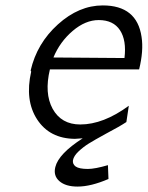

<svg xmlns="http://www.w3.org/2000/svg" viewBox="-20 -503 545 708"><path d="M95 -239Q95 -240 94 -241Q93 -242 93 -243Q116 -343 193.5 -413Q271 -483 359 -483Q485 -483 502 -367Q510 -316 493 -247H164Q143 -159 174 -102Q206 -44 276 -44Q361 -44 455 -113L446 -53Q422 -37 369 -9Q327 14 307 26.5Q287 39 269.5 55.5Q252 72 249 88Q247 102 259 111Q272 120 304 120Q330 120 378 106L380 157Q315 185 266 185Q222 185 199 165Q176 145 184 113Q196 64 285 7Q261 9 256 9Q163 8 117 -62.5Q71 -133 95 -239ZM177 -291 439 -289Q447 -354 422.5 -391.5Q398 -429 344 -429Q295 -429 248 -389Q201 -349 177 -291Z"/></svg>

Font: Coval
Style: ExtraLight Italic
Weight: 200
Foundry: Context Ltd
Version: Version 001.000